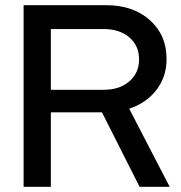

<svg xmlns="http://www.w3.org/2000/svg" viewBox="-20 -720 699 740"><path d="M71 0V-700H389Q493 -700 557.5 -642.5Q622 -585 622 -493Q622 -424 583 -373.5Q544 -323 478 -301L634 0H518L373 -287H176V0ZM380 -608H176V-374H380Q441 -374 478.5 -406.5Q516 -439 516 -491Q516 -544 478.5 -576Q441 -608 380 -608Z"/></svg>

Font: Red Hat Display Medium
Style: Regular
Weight: 500
Designer: Pentagram / MCKL
Foundry: Pentagram / MCKL
Version: Version 1.005; Red Hat Display Medium